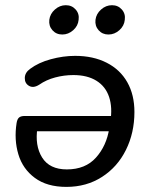

<svg xmlns="http://www.w3.org/2000/svg" viewBox="-20 -712 587 741"><path d="M44 -237Q46.6 -252.9 53.9 -258.7Q61.1 -264.4 75.5 -264.4H425.3L416.2 -205.5H102.5L124.6 -219.4Q113.8 -150.3 142.5 -104.2Q171.2 -58.2 237.9 -58.2Q309.6 -58.2 350.3 -103.7Q391.1 -149.1 401.6 -216.2L405.8 -242.4Q414.6 -297 401.1 -337.7Q387.6 -378.3 352.3 -400.3Q317 -422.3 263.2 -422.3Q227.4 -422.3 192.9 -413.1Q158.4 -403.9 131.5 -385.2Q108.9 -370.8 92.1 -380.6Q75.3 -390.3 75.7 -411.1Q76.1 -431.8 96.1 -446.2Q128.3 -470.4 176 -483.4Q223.6 -496.4 270 -496.4Q340 -496.4 391.9 -469.8Q443.8 -443.3 471.3 -394.6Q498.8 -345.9 498.8 -279.6Q498.8 -199.7 466.2 -133.7Q433.5 -67.6 373.7 -29.2Q313.9 9.3 236.3 9.3Q161.3 9.3 114.5 -25.4Q67.7 -60 50.9 -116.3Q34 -172.5 44 -237ZM170.3 -635.4Q173.2 -658.8 191.9 -675.3Q210.6 -691.9 234 -691.9Q257.4 -691.9 272 -675.3Q286.7 -658.8 283.4 -635.4Q281.2 -612 262.5 -595.4Q243.8 -578.8 220.4 -578.8Q197 -578.8 182.3 -595.4Q167.7 -612 170.3 -635.4ZM348.5 -635.4Q351.4 -658.8 370.1 -675.3Q388.8 -691.9 412.2 -691.9Q435.6 -691.9 450.2 -675.3Q464.9 -658.8 461.6 -635.4Q459.3 -612 440.6 -595.4Q421.9 -578.8 398.5 -578.8Q375.1 -578.8 360.5 -595.4Q345.9 -612 348.5 -635.4Z"/></svg>

Font: SN Pro Thin
Style: Italic
Weight: 200
Italic angle: -9°
Designer: Tobias Whetton
Foundry: Supernotes
Version: Version 1.003;Glyphs 3.3 (3324)